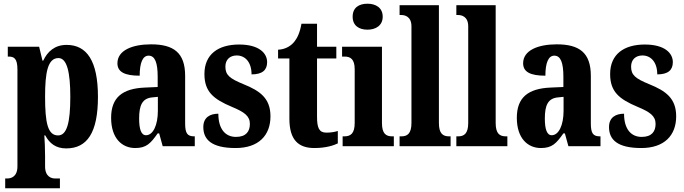

<svg xmlns="http://www.w3.org/2000/svg" viewBox="-20 -788 3688 1035"><path d="M8 227H303V174H276C259 174 223 166 223 109V53C223 11 221 -27 219 -58H224C247 -15 281 12 337 12C450 12 508 -73 508 -266C508 -460 448 -546 339 -546C275 -546 236 -510 213 -461H209L191 -536H22V-483H26C55 -483 74 -474 74 -413V109C74 166 38 174 20 174H8ZM293 -58C237 -58 223 -127 223 -267C223 -396 237 -475 295 -475C341 -475 359 -399 359 -266C359 -128 341 -58 293 -58Z M709 10C769 10 792 -15 830 -69H838L857 0H1030V-53H1027C990 -53 978 -69 978 -123V-379C978 -504 916 -549 794 -549C694 -549 613 -517 613 -447C613 -400 652 -380 733 -380C733 -449 749 -488 781 -488C816 -488 830 -449 830 -374V-319L762 -316C639 -311 579 -262 579 -153C579 -42 638 10 709 10ZM767 -59C741 -59 730 -92 730 -149C730 -221 747 -258 801 -263L831 -266V-191C831 -113 805 -59 767 -59Z M1250 10C1374 10 1438 -58 1438 -161C1438 -258 1382 -298 1293 -334C1217 -365 1195 -384 1195 -429C1195 -467 1220 -489 1256 -489C1301 -489 1336 -454 1336 -387C1394 -387 1420 -410 1420 -453C1420 -501 1377 -548 1269 -548C1157 -548 1082 -496 1082 -389C1082 -294 1130 -254 1230 -212C1297 -184 1327 -163 1327 -120C1327 -80 1307 -50 1252 -50C1195 -50 1157 -92 1157 -175C1113 -175 1076 -156 1076 -103C1076 -36 1120 10 1250 10Z M1675 10C1738 10 1781 -5 1801 -15V-82C1783 -76 1761 -73 1739 -73C1700 -73 1689 -99 1689 -159V-473H1793V-536H1689V-660H1605C1597 -613 1583 -584 1568 -565C1552 -544 1523 -522 1479 -520V-473H1540V-148C1540 -31 1591 10 1675 10Z M1961 -628C2005 -628 2043 -650 2043 -698C2043 -747 2005 -768 1961 -768C1915 -768 1881 -747 1881 -698C1881 -650 1915 -628 1961 -628ZM1827 0H2103V-53H2094C2061 -53 2039 -67 2039 -125V-536H1824V-483H1838C1869 -483 1892 -469 1892 -415V-125C1892 -68 1870 -53 1836 -53H1827Z M2134 0H2409V-53H2401C2368 -53 2346 -67 2346 -125V-760H2134V-707H2144C2161 -707 2198 -700 2198 -646V-125C2198 -67 2175 -53 2144 -53H2134Z M2440 0H2715V-53H2707C2674 -53 2652 -67 2652 -125V-760H2440V-707H2450C2467 -707 2504 -700 2504 -646V-125C2504 -67 2481 -53 2450 -53H2440Z M2896 10C2956 10 2979 -15 3017 -69H3025L3044 0H3217V-53H3214C3177 -53 3165 -69 3165 -123V-379C3165 -504 3103 -549 2981 -549C2881 -549 2800 -517 2800 -447C2800 -400 2839 -380 2920 -380C2920 -449 2936 -488 2968 -488C3003 -488 3017 -449 3017 -374V-319L2949 -316C2826 -311 2766 -262 2766 -153C2766 -42 2825 10 2896 10ZM2954 -59C2928 -59 2917 -92 2917 -149C2917 -221 2934 -258 2988 -263L3018 -266V-191C3018 -113 2992 -59 2954 -59Z M3437 10C3561 10 3625 -58 3625 -161C3625 -258 3569 -298 3480 -334C3404 -365 3382 -384 3382 -429C3382 -467 3407 -489 3443 -489C3488 -489 3523 -454 3523 -387C3581 -387 3607 -410 3607 -453C3607 -501 3564 -548 3456 -548C3344 -548 3269 -496 3269 -389C3269 -294 3317 -254 3417 -212C3484 -184 3514 -163 3514 -120C3514 -80 3494 -50 3439 -50C3382 -50 3344 -92 3344 -175C3300 -175 3263 -156 3263 -103C3263 -36 3307 10 3437 10Z"/></svg>

Font: Noto Serif Armenian ExtraCondensed ExtraBold
Style: Regular
Weight: 800
Width: 2
Designer: Monotype Design Team
Foundry: Monotype Imaging Inc.
Version: Version 2.008